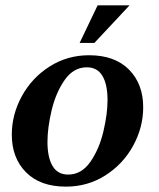

<svg xmlns="http://www.w3.org/2000/svg" viewBox="-20 -686 593 716"><path d="M24 -184Q24 -259 61.5 -327.5Q99 -396 165 -438Q231 -480 312 -480Q408 -480 461 -426.5Q514 -373 514 -286Q514 -211 476.5 -142.5Q439 -74 373 -32Q307 10 226 10Q130 10 77 -43.5Q24 -97 24 -184ZM381 -313Q381 -371 362 -403Q343 -435 304 -435Q254 -435 221 -387.5Q188 -340 172.5 -274.5Q157 -209 157 -157Q157 -99 176 -67Q195 -35 234 -35Q284 -35 317 -82.5Q350 -130 365.5 -195.5Q381 -261 381 -313ZM277 -526 344 -666H463L332 -526Z"/></svg>

Font: Philosopher
Style: Bold Italic
Weight: 700
Italic angle: -10°
Designer: Jovanny Lemonad
Foundry: Jovanny Lemonad
Version: Version 2.000